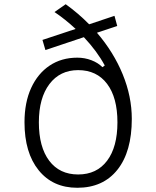

<svg xmlns="http://www.w3.org/2000/svg" viewBox="-20 -875 740 909"><path d="M346 14Q230 14 163 -69Q96 -152 96 -296Q96 -390 127.5 -458.5Q159 -527 215 -564.5Q271 -602 346 -602Q381 -602 412.5 -590Q444 -578 465 -557L476 -565Q440 -632 377 -699L195 -638L181 -686L338 -738Q290 -783 238 -818L291 -855Q351 -812 402 -760L522 -800L535 -752L439 -720Q518 -628 561 -523Q604 -418 604 -312Q604 -157 536 -71.5Q468 14 346 14ZM164 -296Q164 -179 213 -114Q262 -49 350 -49Q438 -49 487 -114Q536 -179 536 -296Q536 -413 487 -478Q438 -543 350 -543Q264 -543 214 -477Q164 -411 164 -296Z"/></svg>

Font: Martian Mono ExtraLight
Style: Regular
Weight: 200
Monospace: yes
Designer: Roman Shamin
Foundry: Evil Martians
Version: Version 1.000; ttfautohint (v1.8.4.7-5d5b)